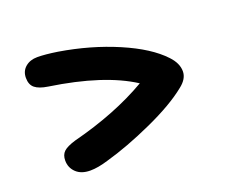

<svg xmlns="http://www.w3.org/2000/svg" viewBox="-87 -697 875 746"><g transform="rotate(-20 350.0 -323.5)"><path d="M170.9 -81.1Q133.8 -81.1 112.8 -101.1Q91.8 -121.1 91.8 -150.9Q91.8 -174.3 105.5 -187.3Q119.1 -200.2 154.8 -210.9Q334.5 -256.8 466.8 -334Q347.7 -411.1 127.9 -443.8Q91.8 -449.2 75 -462.9Q58.1 -476.6 58.1 -504.9Q58.1 -532.7 77.6 -549.3Q97.2 -565.9 127 -565.9Q159.2 -565.9 210 -558.1Q338.4 -537.1 447.3 -490.5Q556.2 -443.8 609.9 -386.2Q640.1 -354.5 640.1 -320.8Q640.1 -290 606.9 -264.2Q547.4 -215.8 441.4 -167.7Q335.4 -119.6 245.1 -94.2Q202.6 -81.1 170.9 -81.1Z"/></g></svg>

Font: Shantell Sans Irregular
Style: Regular
Weight: 600
Designer: Stephen Nixon, Anya Danilova, Shantell Martin
Foundry: Arrow Type
Version: Version 1.006;[9816181b4]